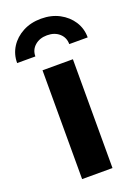

<svg xmlns="http://www.w3.org/2000/svg" viewBox="-185 -795 616 855"><g transform="rotate(-20 123.0 -367.0)"><path d="M50.8 0V-515.6H194.8V0ZM122.6 -733.9Q171.4 -733.9 209 -713.9Q246.6 -693.8 268.3 -660.2Q290 -626.5 290 -584.5H202.6Q202.6 -615.7 180.4 -635.5Q158.2 -655.3 122.6 -655.3Q87.4 -655.3 64.7 -635.5Q42 -615.7 42 -584.5H-44.4Q-44.4 -626.5 -22.9 -660.2Q-1.5 -693.8 36.4 -713.9Q74.2 -733.9 122.6 -733.9Z"/></g></svg>

Font: Inter Display
Style: Bold
Weight: 700
Designer: Rasmus Andersson
Foundry: rsms
Version: Version 4.001;git-9221beed3